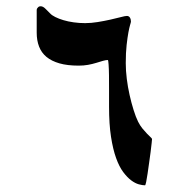

<svg xmlns="http://www.w3.org/2000/svg" viewBox="-20 -501 575 600"><path d="M455.1 -66.4Q455.1 -64.9 453.9 -53.7Q452.6 -42.5 450.7 -26.4Q448.7 -10.3 446 7.8Q443.4 25.9 441.2 41.5Q439 57.1 436.8 67.6Q434.6 78.1 433.1 78.1Q425.3 78.1 413.8 75Q402.3 71.8 390.1 62.7Q377.9 53.7 365.2 36.9Q352.5 20 342.8 -7.1Q333 -34.2 326.9 -73.5Q320.8 -112.8 320.8 -167.5V-219.7Q320.8 -245.6 320.6 -266.1Q320.3 -286.6 319.3 -300Q318.4 -313.5 316.9 -313.5Q311 -313.5 301.5 -310.8Q292 -308.1 280.3 -304.4Q268.6 -300.8 254.9 -298.3Q241.2 -295.9 226.1 -295.9Q190.4 -295.9 165.8 -303Q141.1 -310.1 125.2 -323.2Q109.4 -336.4 102.1 -355.5Q94.7 -374.5 94.7 -398.9V-469.7Q94.7 -473.1 96.7 -475.6Q98.1 -477.5 100.3 -479.5Q102.5 -481.4 107.4 -481.4Q114.7 -481.4 123 -472.7Q131.3 -463.9 136.7 -459Q142.1 -453.1 152.8 -447.8Q163.6 -442.4 178.2 -438Q192.9 -433.6 210.2 -431.2Q227.5 -428.7 246.1 -428.7Q264.6 -428.7 285.4 -432.1Q306.2 -435.5 325 -439.7Q343.8 -443.8 357.4 -447.5Q371.1 -451.2 376.5 -451.2Q382.8 -451.2 386 -446Q389.2 -440.9 389.2 -433.6Q389.2 -431.6 386.7 -423.6Q384.3 -415.5 381.3 -399.9Q378.4 -384.3 375.7 -360.4Q373 -336.4 373 -303.7Q373 -280.3 376.2 -254.6Q379.4 -229 385 -204.1Q390.6 -179.2 397.5 -157.2Q404.3 -135.3 411.6 -120.6Q417.5 -108.9 425 -99.6Q432.6 -90.3 439.2 -83.5Q445.8 -76.7 450.4 -72.5Q455.1 -68.4 455.1 -66.4Z"/></svg>

Font: Accordance
Style: Bold
Weight: 700
Version: Version 1.2 (build January 31, 2020) Miklal Software Solutio